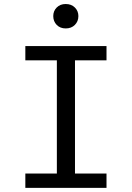

<svg xmlns="http://www.w3.org/2000/svg" viewBox="-20 -912 640 932"><path d="M497 -688.5V-619H344V-69.5H497V0H103V-69.5H256V-619H103V-688.5ZM299 -892.5Q326.5 -892.5 343.5 -875.5Q360.5 -858.5 360.5 -834Q360.5 -808.5 343.5 -791.2Q326.5 -774 299 -774Q272 -774 255.2 -791.2Q238.5 -808.5 238.5 -834Q238.5 -858.5 255.2 -875.5Q272 -892.5 299 -892.5Z"/></svg>

Font: Fast_Mono
Style: Regular
Weight: 400
Monospace: yes
Designer: Carrois Corporate, Edenspiekermann AG, Nikita Prokopov
Foundry: Carrois Corporate, Edenspiekermann AG, Nikita Prokopov
Version: Version 5.002